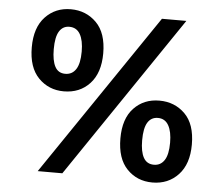

<svg xmlns="http://www.w3.org/2000/svg" viewBox="-52 -796 1005 862"><g transform="rotate(5 450.0 -365.5)"><path d="M233 -367Q165 -367 119 -414Q73 -461 73 -552Q73 -641 118.5 -689Q164 -737 233 -737Q302 -737 348.5 -690.5Q395 -644 395 -552Q395 -464 350 -415.5Q305 -367 233 -367ZM148 0 644 -730H754L259 0ZM233 -446Q264 -446 281 -472Q298 -498 298 -552Q298 -602 282 -630Q266 -658 233 -658Q204 -658 188 -632.5Q172 -607 172 -552Q172 -501 186.5 -473.5Q201 -446 233 -446ZM665 6Q596 6 550.5 -41Q505 -88 505 -179Q505 -268 550 -315.5Q595 -363 665 -363Q734 -363 780.5 -317Q827 -271 827 -179Q827 -91 781.5 -42.5Q736 6 665 6ZM665 -74Q695 -74 712 -99.5Q729 -125 729 -179Q729 -229 713 -257Q697 -285 665 -285Q635 -285 619 -259.5Q603 -234 603 -179Q603 -128 618 -101Q633 -74 665 -74Z"/></g></svg>

Font: BDO Grotesk DemiBold
Style: Regular
Weight: 600
Designer: Deni Anggara
Foundry: Lokal Container
Version: Version 2.000